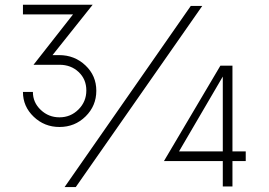

<svg xmlns="http://www.w3.org/2000/svg" viewBox="-20 -772 1112 795"><path d="M226.2 -246.2Q163.8 -246.2 119.4 -288.8Q75 -331.2 75 -391.2H116.2Q116.2 -347.5 148.8 -316.9Q181.2 -286.2 226.2 -286.2Q272.5 -286.2 305 -318.8Q337.5 -351.2 337.5 -397.5Q337.5 -443.8 305.6 -473.8Q273.8 -503.8 226.2 -503.8H118.8L282.5 -712.5H75V-752.5H363.8L197.5 -543.8H225Q288.8 -543.8 333.8 -501.2Q378.8 -458.8 378.8 -396.2Q378.8 -333.8 334.4 -290Q290 -246.2 226.2 -246.2ZM770 -747.5H817.5L293.8 2.5H247.5ZM997.5 -145V-105H942.5V0H902.5V-105H658.8L892.5 -500H942.5V-145ZM721.2 -145H902.5V-455Z"/></svg>

Font: Now Light
Style: Regular
Weight: 300
Designer: Alfredo Marco Pradil
Foundry: Alfredo Marco Pradil
Version: Version 1.002;PS 001.002;hotconv 1.0.88;makeotf.lib2.5.64775